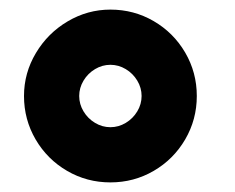

<svg xmlns="http://www.w3.org/2000/svg" viewBox="-20 -755 490 400"><path d="M210 -375Q161 -375 119.8 -399Q78.5 -423 54.2 -464.5Q30 -506 30 -555Q30 -603 54.8 -644.5Q79.5 -686 121 -710.5Q162.5 -735 210 -735Q259 -735 300.2 -711Q341.5 -687 365.8 -645.5Q390 -604 390 -555Q390 -506 365.8 -464.5Q341.5 -423 300.2 -399Q259 -375 210 -375ZM210 -490Q227 -490 242 -499Q257 -508 266 -523Q275 -538 275 -555Q275 -572 266 -587Q257 -602 242 -611Q227 -620 210 -620Q193 -620 178 -611Q163 -602 154 -587Q145 -572 145 -555Q145 -538 154 -523Q163 -508 178 -499Q193 -490 210 -490Z"/></svg>

Font: Vela Sans ExtBd
Style: Regular
Weight: 800
Designer: Principal design: Mikhail Sharanda - project Manrope.
Design modification: Ravid Balaliev
Foundry: Mikhail Sharanda
Version: Version 1.001